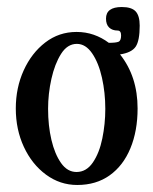

<svg xmlns="http://www.w3.org/2000/svg" viewBox="-20 -516 437 547"><path d="M200 11Q151 11 111 -18.5Q71 -48 48 -97.5Q25 -147 25 -207Q25 -266 47.5 -315.5Q70 -365 109 -395Q148 -425 198 -425Q224 -425 247 -417Q270 -409 290 -394Q310 -394 317.5 -397Q325 -400 325 -415Q325 -429 315 -429Q300 -429 291 -437.5Q282 -446 282 -463Q282 -496 327 -496Q355 -496 366.5 -483.5Q378 -471 378 -443Q378 -400 366.5 -383Q355 -366 322 -361Q372 -298 372 -207Q372 -143 351.5 -93.5Q331 -44 292.5 -16.5Q254 11 200 11ZM198 -26Q226 -26 244.5 -53Q263 -80 271.5 -121.5Q280 -163 280 -206Q280 -252 270.5 -294.5Q261 -337 242.5 -364Q224 -391 199 -391Q172 -391 154 -362.5Q136 -334 126.5 -291.5Q117 -249 117 -206Q117 -158 126.5 -117.5Q136 -77 154 -51.5Q172 -26 198 -26Z"/></svg>

Font: Junicode Two Beta Condensed Medium
Style: Regular
Weight: 500
Width: 3
Designer: Peter S. Baker
Foundry: Briery Creek Software
Version: Version 1.053; ttfautohint (v1.8.4)